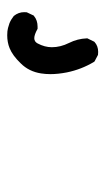

<svg xmlns="http://www.w3.org/2000/svg" viewBox="102 -116 296 540"><g transform="rotate(90 250.0 154.0)"><path d="M14.2 233.9Q14.2 231 14.6 226.6L23.9 207L25.4 206.1Q37.1 196.3 55.2 196.3Q57.1 196.3 61 196.3Q77.6 205.6 87.4 205.6Q97.2 205.6 102.1 196.3Q112.8 176.3 112.8 156.2Q112.8 131.8 100.8 107.9Q88.9 84 87.9 58.1V56.2L97.2 37.1L98.1 36.1Q109.4 25.9 126 25.9Q129.4 25.9 134.3 26.4L152.8 36.1L154.3 38.1Q175.3 73.2 183.6 113.8Q188.5 138.7 188.5 160.2Q188.5 174.3 186.5 186.5Q181.2 220.7 158.2 243.7Q136.2 266.6 115.7 274.9Q99.1 281.7 79.1 281.7Q66.9 281.7 58.8 279.5Q50.8 277.3 45.4 275.4Q34.7 271 24.9 263.2Q14.2 250 14.2 233.9Z"/></g></svg>

Font: Bakudai
Style: Bold
Weight: 700
Version: Version 1.48